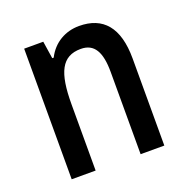

<svg xmlns="http://www.w3.org/2000/svg" viewBox="-104 -648 727 746"><g transform="rotate(-20 259.5 -275.0)"><path d="M299 -550C243 -550 192 -522 165 -468H159L148 -540H69V0H168V-274C168 -405 196 -464 275 -464C331 -464 354 -422 354 -340V0H452V-360C452 -489 398 -550 299 -550Z"/></g></svg>

Font: Noto Sans Sinhala UI Condensed Medium
Style: Regular
Weight: 500
Width: 3
Designer: Jelle Bosma - Monotype Design Team
Foundry: Monotype Imaging Inc.
Version: Version 2.006